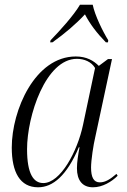

<svg xmlns="http://www.w3.org/2000/svg" viewBox="-20 -786 539 816"><path d="M195 -615 193 -606H203C257 -645 301 -682 341 -725C363 -683 391 -646 430 -606H439L440 -615C417 -652 383 -721 374 -766H320C293 -720 233 -654 195 -615ZM142 10C205 10 264 -40 315 -160H318C312 -128 307 -97 307 -71C307 -20 330 10 375 10C416 10 455 -14 480 -39L475 -47C448 -24 428 -11 404 -11C378 -11 367 -33 367 -74C367 -105 377 -171 385 -204L456 -535H439L400 -506C378 -528 348 -546 302 -546C129 -546 30 -318 30 -159C30 -54 65 10 142 10ZM164 -8C123 -8 95 -46 95 -152C95 -293 174 -536 307 -536C338 -536 369 -523 384 -497L333 -256C309 -142 237 -8 164 -8Z"/></svg>

Font: Noto Serif Display SemiCondensed Light
Style: Italic
Weight: 300
Width: 4
Italic angle: -12°
Designer: Monotype Design Team
Foundry: Monotype Imaging Inc.
Version: Version 2.009